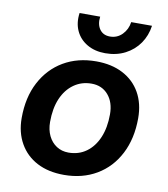

<svg xmlns="http://www.w3.org/2000/svg" viewBox="-88 -860 825 945"><g transform="rotate(10 325.0 -387.0)"><path d="M295 12Q217 12 160.5 -17.5Q104 -47 73 -101.5Q42 -156 42 -228Q42 -331 82 -407Q122 -483 192.5 -524.5Q263 -566 356 -566Q433 -566 489.5 -536.5Q546 -507 576.5 -453Q607 -399 607 -326Q607 -224 567.5 -147.5Q528 -71 457.5 -29.5Q387 12 295 12ZM298 -100Q349 -100 387 -127.5Q425 -155 446 -204.5Q467 -254 467 -321Q467 -381 435.5 -417.5Q404 -454 352 -454Q302 -454 263.5 -426.5Q225 -399 204 -350Q183 -301 183 -233Q183 -194 197.5 -164Q212 -134 238 -117Q264 -100 298 -100ZM391 -613Q339 -613 300.5 -635.5Q262 -658 244 -697Q226 -736 233 -786H336Q331 -747 348.5 -722.5Q366 -698 400 -698Q436 -698 461 -723.5Q486 -749 491 -786H595Q588 -736 561 -697Q534 -658 490.5 -635.5Q447 -613 391 -613Z"/></g></svg>

Font: Azeret Mono Thin SemiBold
Style: Italic
Weight: 600
Italic angle: -12°
Version: Version 1.002